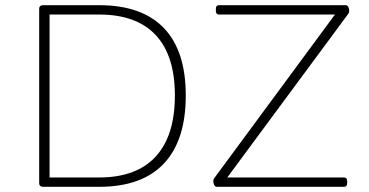

<svg xmlns="http://www.w3.org/2000/svg" viewBox="-20 -720 1423 740"><path d="M147 0Q131 0 131 -14V-686Q131 -700 147 -700H362Q527 -700 611.5 -612Q696 -524 696 -352Q696 -179 611.5 -89.5Q527 0 362 0ZM171 -36H362Q506 -36 580 -116.5Q654 -197 654 -352Q654 -506 580 -585Q506 -664 362 -664H171ZM816 0Q809 0 805.5 -7.5Q802 -15 802 -22Q802 -29 807 -35L1271 -664H824Q812 -664 812 -678V-686Q812 -700 824 -700H1312Q1319 -700 1322.5 -693Q1326 -686 1326 -678Q1326 -671 1321 -665L856 -36H1306Q1318 -36 1318 -22V-14Q1318 0 1306 0Z"/></svg>

Font: Asap Semi Expanded Thin
Style: Regular
Weight: 100
Width: 6
Designer: Pablo Cosgaya
Foundry: Omnibus-Type
Version: Version 3.001; ttfautohint (v1.8.4.7-5d5b)